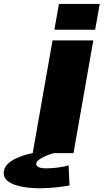

<svg xmlns="http://www.w3.org/2000/svg" viewBox="-120 -796 572 998"><path d="M50 0 153 -586H365L262 0ZM186.5 -775.5H398.5L374.5 -641.5H162.5ZM82.5 182.5Q55 182.5 23.2 179Q-8.5 175.5 -36.8 166.8Q-65 158 -82.8 142.8Q-100.5 127.5 -100.5 104Q-100.5 76.5 -80.8 57.2Q-61 38 -33.5 25.8Q-6 13.5 18 7.2Q42 1 50 0H159.5Q155 1 140.8 5.8Q126.5 10.5 109.8 18.2Q93 26 80.8 35.5Q68.5 45 68.5 55.5Q68.5 79 121 79Q149 79 184.2 74.5Q219.5 70 236.5 63L241.5 168Q234.5 169.5 209 173.2Q183.5 177 149.5 179.8Q115.5 182.5 82.5 182.5Z"/></svg>

Font: Anybody UltraExpanded Regular
Style: Bold Italic
Weight: 700
Width: 9
Italic angle: -10°
Designer: Tyler Finck
Foundry: Etcetera Type Company
Version: Version 1.010; ttfautohint (v1.8.3) -l 8 -r 50 -G 200 -x 14 